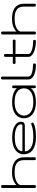

<svg xmlns="http://www.w3.org/2000/svg" viewBox="1534 -2263 741 3849"><g transform="rotate(-90 1904.5 -338.5)"><path d="M89 11Q78 11 71.5 8Q65 5 62.5 -2Q60 -9 60 -20V-657Q60 -668 63 -674.5Q66 -681 72.5 -684Q79 -687 90 -687Q101 -687 107.5 -684Q114 -681 116.5 -674.5Q119 -668 119 -656V-378Q145 -410 210 -439Q275 -468 376 -468Q483 -468 549 -437.5Q615 -407 645.5 -354.5Q676 -302 676 -234V-19Q676 -8 673.5 -1.5Q671 5 665 7.5Q659 10 648 10Q637 10 630.5 7Q624 4 621.5 -2.5Q619 -9 619 -20V-235Q619 -284 599 -325Q579 -366 526 -391Q473 -416 374 -416Q269 -416 200.5 -383.5Q132 -351 119 -302V-19Q119 -8 116 -1.5Q113 5 106.5 8Q100 11 89 11Z M1083 12Q994 12 928.5 -6Q863 -24 820.5 -56.5Q778 -89 757 -134Q736 -179 736 -234Q736 -299 773 -351.5Q810 -404 886 -434.5Q962 -465 1078 -465Q1154 -465 1211.5 -451Q1269 -437 1308.5 -412.5Q1348 -388 1368 -357Q1388 -326 1388 -293Q1388 -245 1365.5 -228Q1343 -211 1311 -211H796Q794 -161 828.5 -122.5Q863 -84 928 -62.5Q993 -41 1082 -41Q1135 -41 1174 -44.5Q1213 -48 1241 -53.5Q1269 -59 1287.5 -65Q1306 -71 1318.5 -75.5Q1331 -80 1340 -82Q1348 -84 1355 -82.5Q1362 -81 1366 -73Q1374 -58 1372 -51Q1370 -44 1362 -38Q1348 -28 1311.5 -16Q1275 -4 1217.5 4Q1160 12 1083 12ZM796 -260H1294Q1314 -260 1325 -261.5Q1336 -263 1336 -291Q1336 -324 1307 -351.5Q1278 -379 1221.5 -396Q1165 -413 1080 -413Q985 -413 923 -393Q861 -373 829.5 -338.5Q798 -304 796 -260Z M2089 10Q2075 10 2069 3Q2063 -4 2061 -23V-94Q2044 -64 2006.5 -40Q1969 -16 1911.5 -2.5Q1854 11 1775 11Q1700 11 1641 -6Q1582 -23 1541.5 -55Q1501 -87 1479.5 -131.5Q1458 -176 1458 -230Q1458 -283 1479.5 -326.5Q1501 -370 1541.5 -401Q1582 -432 1641 -449Q1700 -466 1775 -466Q1849 -466 1905 -453.5Q1961 -441 2000 -419Q2039 -397 2061 -369V-429Q2061 -449 2067.5 -457.5Q2074 -466 2090 -466Q2100 -466 2105.5 -462.5Q2111 -459 2113.5 -451Q2116 -443 2116 -429V-23Q2116 -11 2113.5 -3.5Q2111 4 2105 7Q2099 10 2089 10ZM1784 -41Q1875 -41 1936 -64.5Q1997 -88 2027.5 -130Q2058 -172 2058 -228Q2058 -285 2027 -327Q1996 -369 1935 -392.5Q1874 -416 1782 -416Q1697 -416 1636.5 -392.5Q1576 -369 1544.5 -326Q1513 -283 1513 -226Q1513 -171 1544.5 -129Q1576 -87 1637 -64Q1698 -41 1784 -41Z M2527 11Q2482 11 2439 5Q2396 -1 2359.5 -13Q2323 -25 2295 -43Q2267 -61 2251.5 -85Q2236 -109 2236 -138V-658Q2236 -670 2238.5 -676.5Q2241 -683 2247.5 -686Q2254 -689 2264 -689Q2275 -689 2281.5 -686.5Q2288 -684 2291 -678Q2294 -672 2294 -661V-136Q2294 -114 2314 -97.5Q2334 -81 2368 -69.5Q2402 -58 2443 -52.5Q2484 -47 2526 -47Q2538 -47 2544.5 -44.5Q2551 -42 2554 -35.5Q2557 -29 2557 -18Q2557 -7 2554 -0.5Q2551 6 2544.5 8.5Q2538 11 2527 11Z M2999 11Q2941 11 2885.5 0.5Q2830 -10 2785.5 -30Q2741 -50 2715 -77.5Q2689 -105 2689 -138V-598Q2689 -610 2691.5 -616.5Q2694 -623 2700 -626Q2706 -629 2716 -629Q2727 -629 2733.5 -626.5Q2740 -624 2743 -618Q2746 -612 2746 -601V-136Q2746 -115 2768 -98.5Q2790 -82 2826.5 -70Q2863 -58 2908 -51.5Q2953 -45 2998 -45Q3010 -45 3016.5 -42.5Q3023 -40 3026 -34Q3029 -28 3029 -17Q3029 -6 3026 0Q3023 6 3016.5 8.5Q3010 11 2999 11ZM2577 -453 2715 -451 3005 -453Q3016 -453 3022.5 -450.5Q3029 -448 3032 -442Q3035 -436 3035 -426Q3035 -415 3032.5 -408.5Q3030 -402 3024 -399.5Q3018 -397 3007 -397L2715 -399L2575 -397Q2559 -397 2553 -403.5Q2547 -410 2547 -426Q2547 -441 2554 -447Q2561 -453 2577 -453Z M3167 11Q3156 11 3149.5 8Q3143 5 3140.5 -2Q3138 -9 3138 -20V-657Q3138 -668 3141 -674.5Q3144 -681 3150.5 -684Q3157 -687 3168 -687Q3179 -687 3185.5 -684Q3192 -681 3194.5 -674.5Q3197 -668 3197 -656V-378Q3223 -410 3288 -439Q3353 -468 3454 -468Q3561 -468 3627 -437.5Q3693 -407 3723.5 -354.5Q3754 -302 3754 -234V-19Q3754 -8 3751.5 -1.5Q3749 5 3743 7.5Q3737 10 3726 10Q3715 10 3708.5 7Q3702 4 3699.5 -2.5Q3697 -9 3697 -20V-235Q3697 -284 3677 -325Q3657 -366 3604 -391Q3551 -416 3452 -416Q3347 -416 3278.5 -383.5Q3210 -351 3197 -302V-19Q3197 -8 3194 -1.5Q3191 5 3184.5 8Q3178 11 3167 11Z"/></g></svg>

Font: Fredoka Expanded Light
Style: Regular
Weight: 300
Width: 7
Designer: Ben Nathan
Foundry: Milena B. Brandão, Ben Nathan
Version: Version 2.001